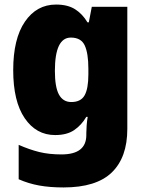

<svg xmlns="http://www.w3.org/2000/svg" viewBox="-20 -583 639 843"><path d="M226 -563Q277 -563 309.5 -542.5Q342 -522 364 -485H370L383 -553H539V-17Q539 108 471 174Q403 240 259 240Q199 240 152 231.5Q105 223 62 204V53Q110 74 152.5 84.5Q195 95 250 95Q359 95 359 10V1Q359 -13 360.5 -32.5Q362 -52 365 -70H359Q338 -34 306 -12Q274 10 222 10Q139 10 88.5 -64Q38 -138 38 -275Q38 -413 89.5 -488Q141 -563 226 -563ZM291 -418Q221 -418 221 -272Q221 -200 239 -167.5Q257 -135 293 -135Q335 -135 351.5 -164.5Q368 -194 368 -256V-281Q368 -349 352 -383.5Q336 -418 291 -418Z"/></svg>

Font: Noto Sans Gurmukhi UI SemiCondensed Black
Style: Regular
Weight: 900
Width: 4
Designer: Jelle Bosma - Monotype Design Team
Foundry: Monotype Imaging Inc.
Version: Version 2.004; ttfautohint (v1.8.4.7-5d5b)